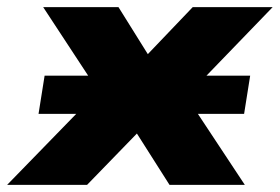

<svg xmlns="http://www.w3.org/2000/svg" viewBox="-68 -518 784 538"><path d="M-48 0 243 -299 244 -207 53 -498H264L362 -341H322L472 -498H696L414 -206L419 -301L618 0H407L299 -170H341L176 0ZM40 -199 57 -306H633L616 -199Z"/></svg>

Font: Nunito Sans 10pt SemiExpanded Black
Style: Italic
Weight: 900
Width: 6
Italic angle: -9°
Designer: Vernon Adams
Foundry: Vernon Adams
Version: Version 3.101;gftools[0.9.27]